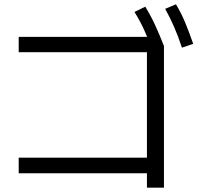

<svg xmlns="http://www.w3.org/2000/svg" viewBox="-20 -871 920 890"><path d="M661.1 -1.1V-67.8H66.7V-140H661.1V-628.9H66.7V-700H718.9L740 -657.8V-1.1ZM686.7 -638.9Q666.7 -692.2 647.2 -734.4Q627.8 -776.7 603.3 -815.6L653.3 -840Q680 -796.7 700 -752.8Q720 -708.9 740 -657.8ZM823.3 -650Q805.6 -704.4 786.7 -747.2Q767.8 -790 745.6 -830L795.6 -851.1Q821.1 -808.9 839.4 -763.9Q857.8 -718.9 875.6 -667.8Z"/></svg>

Font: Paperlogy 4 Regular
Style: Regular
Weight: 400
Designer: redesigned by Lee Juim, glyphs from Gmarket Sans & Montserrat
Foundry: PT&
Version: Version 1.001